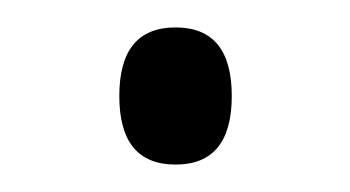

<svg xmlns="http://www.w3.org/2000/svg" viewBox="-20 -111 255 140"><path d="M67 -41Q67 -91 108 -91Q149 -91 149 -41Q149 9 108 9Q67 9 67 -41Z"/></svg>

Font: Noto Sans Condensed Light
Style: Regular
Weight: 300
Width: 3
Designer: Monotype Design Team
Foundry: Monotype Imaging Inc.
Version: Version 2.013; ttfautohint (v1.8.4.7-5d5b)